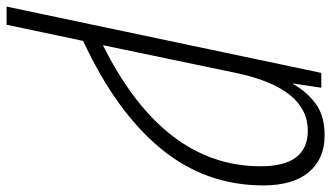

<svg xmlns="http://www.w3.org/2000/svg" viewBox="-256 -533 1004 582"><g transform="rotate(90 246.0 -242.0)"><path d="M-25 240H30L79 8Q294 -92 405.5 -227.5Q517 -363 517 -538Q517 -629 476.5 -676.5Q436 -724 366 -724Q306 -724 269.5 -697Q233 -670 210 -629H208L221 -714H176ZM92 -52 176 -455Q222 -673 351 -673Q459 -673 459 -530Q459 -235 92 -52Z"/></g></svg>

Font: Noto Sans Display SemiCondensed Light
Style: Italic
Weight: 300
Width: 4
Italic angle: -12°
Designer: Monotype Design Team
Foundry: Monotype Imaging Inc.
Version: Version 1.900